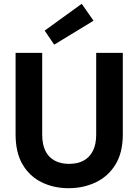

<svg xmlns="http://www.w3.org/2000/svg" viewBox="-20 -978 727 1010"><path d="M341 12Q263 12 199.5 -19Q136 -50 99 -112.5Q62 -175 62 -271V-700H202V-270Q202 -219 218.5 -185Q235 -151 267 -133.5Q299 -116 343 -116Q389 -116 420.5 -133.5Q452 -151 469 -185Q486 -219 486 -270V-700H626V-271Q626 -175 587.5 -112.5Q549 -50 484 -19Q419 12 341 12ZM265 -743 215 -817 410 -958 472 -869Z"/></svg>

Font: DM Sans 9pt ExtraBold
Style: Regular
Weight: 800
Version: Version 4.004;gftools[0.9.30]